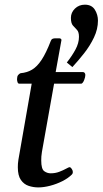

<svg xmlns="http://www.w3.org/2000/svg" viewBox="-20 -795 441 825"><path d="M144.5 10.3Q123.5 10.3 103.3 3.7Q83 -2.9 69.8 -21.7Q56.6 -40.5 56.6 -76.2Q56.6 -83.5 57.1 -91.8Q57.6 -100.1 59.1 -108.9L116.2 -435.5H62Q57.1 -436 55.2 -442.4Q53.2 -448.7 53.2 -454.6Q53.2 -466.3 57.6 -472.2Q62 -478 68.4 -480.5Q96.2 -482.9 117.9 -495.8Q139.6 -508.8 158.9 -538.1Q178.2 -567.4 198.2 -619.1Q200.7 -626 205.8 -628.2Q210.9 -630.4 217.3 -630.4H234.4Q238.8 -630.4 241.5 -628.2Q244.1 -626 244.1 -623L219.2 -485.4H336.9Q341.8 -484.9 344.2 -481.2Q346.7 -477.5 346.7 -472.7Q346.7 -463.9 341.6 -450.9Q336.4 -438 330.1 -435.5H212.4L160.2 -142.6Q158.2 -131.8 157.7 -122.6Q157.2 -113.3 157.2 -105.5Q157.2 -68.8 169.9 -59.6Q182.6 -50.3 197.8 -50.3Q217.8 -50.3 234.9 -56.9Q252 -63.5 263.9 -70.1Q275.9 -76.7 278.8 -76.7Q283.2 -76.7 288.1 -69.6Q293 -62.5 293 -55.7Q293 -49.3 289.1 -45.4Q272.5 -28.8 247.6 -16.4Q222.7 -3.9 195.3 3.2Q168 10.3 144.5 10.3ZM291 -506.8 267.1 -526.4Q289.1 -554.2 304.2 -582Q319.3 -609.9 319.3 -636.7Q319.3 -657.7 310.8 -666.5Q302.2 -675.3 293.5 -685.1Q284.7 -694.8 284.7 -718.3Q284.7 -741.2 302 -758.1Q319.3 -774.9 344.7 -774.9Q374 -774.9 387.5 -753.4Q400.9 -731.9 400.9 -706.5Q400.9 -669.9 383.8 -634Q366.7 -598.1 341.3 -565.9Q315.9 -533.7 291 -506.8Z"/></svg>

Font: Gelasio
Style: Italic
Weight: 400
Italic angle: -8.5°
Designer: Eben Sorkin
Foundry: Eben Sorkin
Version: Version 1.008